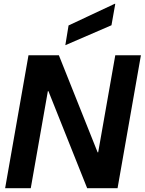

<svg xmlns="http://www.w3.org/2000/svg" viewBox="-20 -991 762 1011"><path d="M7 0 130 -700H290L494 -189H497L587 -700H722L599 0H439L235 -511H232L142 0ZM324 -753 341 -857 584 -971H587L567 -858Z"/></svg>

Font: DM Sans 36pt
Style: Bold Italic
Weight: 700
Italic angle: -10°
Designer: Colophon Foundry, Jonny Pinhorn
Foundry: Colophon Foundry
Version: Version 4.004;gftools[0.9.30]